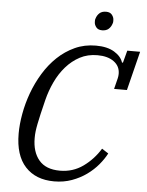

<svg xmlns="http://www.w3.org/2000/svg" viewBox="-60 -938 766 998"><g transform="rotate(5 323.5 -439.0)"><path d="M260 12Q164 12 109.5 -47Q55 -106 55 -220Q55 -268 65 -323.5Q75 -379 95 -433.5Q115 -488 145.5 -538Q176 -588 216 -626Q256 -664 306 -687Q356 -710 416 -710Q475 -710 511.5 -688Q548 -666 558 -634H563L580 -698H647L596 -494H529L543 -550Q546 -562 546 -574Q546 -614 514 -637.5Q482 -661 428 -661Q377 -661 336.5 -639.5Q296 -618 264.5 -582Q233 -546 211.5 -500Q190 -454 178 -406Q167 -362 160 -331.5Q153 -301 148.5 -278.5Q144 -256 142 -239Q140 -222 140 -204Q140 -131 176 -88.5Q212 -46 285 -46Q353 -46 406 -84Q459 -122 494 -179L528 -157Q513 -128 488 -98Q463 -68 429 -43.5Q395 -19 352.5 -3.5Q310 12 260 12ZM440 -792Q419 -792 409 -805Q399 -818 399 -832Q399 -836 399 -840.5Q399 -845 401 -850Q406 -867 418.5 -878.5Q431 -890 453 -890Q474 -890 484 -877Q494 -864 494 -850Q494 -846 494 -841.5Q494 -837 492 -832Q487 -815 474.5 -803.5Q462 -792 440 -792Z"/></g></svg>

Font: IBM Plex Serif
Style: Italic
Weight: 400
Italic angle: -14°
Designer: Mike Abbink, Paul van der Laan, Pieter van Rosmalen
Foundry: Bold Monday
Version: Version 3.001